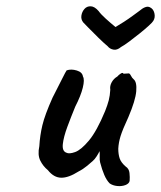

<svg xmlns="http://www.w3.org/2000/svg" viewBox="-20 -599 524 625"><path d="M337 -2Q327 -12 319.5 -29.5Q312 -47 306 -70Q304 -78 304.5 -89.5Q305 -101 304 -107Q301 -100 294.5 -90Q288 -80 282 -75Q278 -71 264 -59.5Q250 -48 236 -41Q203 -20 179 -20.5Q155 -21 136 -45Q120 -58 111 -76.5Q102 -95 108 -123Q110 -158 118 -191.5Q126 -225 151 -281Q172 -322 183 -344Q194 -366 197 -370Q212 -375 230 -369.5Q248 -364 250 -350Q256 -340 249.5 -313.5Q243 -287 225 -252Q211 -218 199 -185.5Q187 -153 184.5 -130Q182 -107 196 -102Q205 -97 224.5 -104Q244 -111 269.5 -141.5Q295 -172 322 -237Q330 -257 334 -272.5Q338 -288 339 -307Q337 -319 343.5 -331Q350 -343 362 -350Q366 -355 373 -359.5Q380 -364 382 -359L398 -360Q402 -361 406 -353Q410 -345 415 -341Q426 -332 423.5 -302Q421 -272 398 -218Q379 -177 372.5 -156Q366 -135 365 -115Q365 -97 369.5 -83.5Q374 -70 389 -57Q400 -50 401.5 -36Q403 -22 402 -10Q400 -1 388 3.5Q376 8 361.5 6.5Q347 5 337 -2ZM374 -446Q361 -435 349 -437.5Q337 -440 331 -448Q319 -458 301 -475.5Q283 -493 268.5 -508Q254 -523 251 -526Q243 -536 245 -548.5Q247 -561 255 -570Q263 -579 275.5 -578.5Q288 -578 301 -563Q308 -553 324 -538.5Q340 -524 356 -511Q368 -518 383.5 -528Q399 -538 412.5 -548Q426 -558 433 -563Q454 -581 466.5 -576Q479 -571 482.5 -556.5Q486 -542 479 -531Q477 -527 464.5 -515.5Q452 -504 434.5 -490Q417 -476 401 -464Q385 -452 374 -446Z"/></svg>

Font: Caveat SemiBold
Style: Regular
Weight: 600
Designer: Pablo Impallari
Foundry: Pablo Impallari
Version: Version 2.000